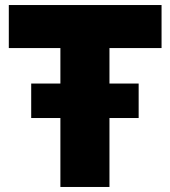

<svg xmlns="http://www.w3.org/2000/svg" viewBox="-20 -743 677 763"><path d="M104 -274V-411H531V-274ZM220 0V-552H15V-723H622V-552H415V0Z"/></svg>

Font: Public Sans Thin Black
Style: Regular
Weight: 900
Version: Version 2.001